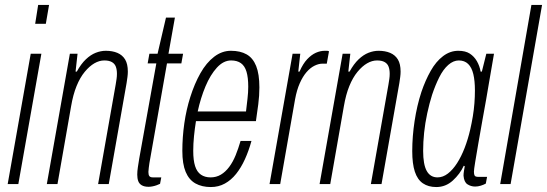

<svg xmlns="http://www.w3.org/2000/svg" viewBox="-20 -743 2208 775"><path d="M122 -647 134 -723H178L165 -647ZM11 0 104 -526H147L54 0Z M169 0 262 -526H293L285 -454H290Q307 -485 326.5 -503.5Q346 -522 366.5 -530Q387 -538 407 -538Q434 -538 454 -529.5Q474 -521 485 -503Q496 -485 496 -454Q496 -444 494.5 -432.5Q493 -421 491 -408L419 0H376L447 -402Q449 -414 450.5 -424.5Q452 -435 452 -445Q452 -462 447.5 -474Q443 -486 431.5 -492.5Q420 -499 401 -499Q381 -499 361 -487.5Q341 -476 322 -453Q303 -430 289 -395.5Q275 -361 267 -314L212 0Z M580 11Q563 11 552.5 5Q542 -1 538 -12Q534 -23 534 -38Q534 -52 536.5 -68Q539 -84 542 -103L611 -487H576L583 -526H616L650 -672H686L660 -526H719L712 -487H654L583 -84Q582 -77 580.5 -65.5Q579 -54 579 -49Q579 -37 583 -32Q587 -27 597 -27H631L626 -1Q620 2 611.5 5Q603 8 594.5 9.5Q586 11 580 11Z M831 12Q795 12 769 -2.5Q743 -17 729.5 -49Q716 -81 716 -134Q716 -189 724 -245Q732 -301 748 -351Q765 -405 789 -447.5Q813 -490 844.5 -514Q876 -538 912 -538Q950 -538 975.5 -523.5Q1001 -509 1014 -476.5Q1027 -444 1027 -390Q1027 -357 1022.5 -322Q1018 -287 1013 -254H771Q766 -223 763 -192.5Q760 -162 760 -134Q760 -96 767.5 -72.5Q775 -49 791 -38Q807 -27 830 -27Q853 -27 871.5 -38Q890 -49 905 -69Q920 -89 931 -116Q942 -143 951 -174H995Q984 -134 968.5 -100Q953 -66 933 -41Q913 -16 887.5 -2Q862 12 831 12ZM778 -293H973Q976 -319 979 -344.5Q982 -370 982 -393Q982 -430 975 -453.5Q968 -477 952.5 -488Q937 -499 913 -499Q882 -499 855.5 -470Q829 -441 809.5 -394.5Q790 -348 778 -293Z M1068 0 1161 -526H1192L1184 -454H1189Q1203 -486 1220 -504Q1237 -522 1255 -530Q1273 -538 1291 -538Q1296 -538 1300 -538Q1304 -538 1308 -536L1299 -486H1281Q1266 -486 1249 -477.5Q1232 -469 1217 -451.5Q1202 -434 1190 -407Q1178 -380 1171 -342L1111 0Z M1270 0 1363 -526H1394L1386 -454H1391Q1408 -485 1427.5 -503.5Q1447 -522 1467.5 -530Q1488 -538 1508 -538Q1535 -538 1555 -529.5Q1575 -521 1586 -503Q1597 -485 1597 -454Q1597 -444 1595.5 -432.5Q1594 -421 1592 -408L1520 0H1477L1548 -402Q1550 -414 1551.5 -424.5Q1553 -435 1553 -445Q1553 -462 1548.5 -474Q1544 -486 1532.5 -492.5Q1521 -499 1502 -499Q1482 -499 1462 -487.5Q1442 -476 1423 -453Q1404 -430 1390 -395.5Q1376 -361 1368 -314L1313 0Z M1741 12Q1709 12 1687 -3Q1665 -18 1654.5 -50Q1644 -82 1644 -133Q1644 -192 1653.5 -254.5Q1663 -317 1681 -372Q1697 -419 1718.5 -457Q1740 -495 1768.5 -516.5Q1797 -538 1830 -538Q1859 -538 1876.5 -526.5Q1894 -515 1905 -496Q1916 -477 1920 -454H1925L1943 -526H1974L1954 -410Q1950 -384 1942.5 -342.5Q1935 -301 1926.5 -253.5Q1918 -206 1910.5 -162.5Q1903 -119 1898 -88.5Q1893 -58 1893 -50Q1893 -39 1896 -34Q1899 -29 1912 -29H1946L1941 -2Q1932 3 1920.5 6.5Q1909 10 1898 10Q1881 10 1867 1Q1853 -8 1851 -34Q1851 -42 1852.5 -51.5Q1854 -61 1856 -72L1852 -74Q1837 -41 1808 -14.5Q1779 12 1741 12ZM1746 -27Q1768 -27 1788 -42.5Q1808 -58 1825 -84.5Q1842 -111 1855.5 -146Q1869 -181 1878 -220Q1884 -246 1888.5 -273Q1893 -300 1895 -326.5Q1897 -353 1897 -378Q1897 -417 1890.5 -444Q1884 -471 1869.5 -485Q1855 -499 1832 -499Q1810 -499 1789.5 -481Q1769 -463 1753 -431Q1737 -399 1724 -360Q1713 -325 1704.5 -285.5Q1696 -246 1692 -208Q1688 -170 1688 -134Q1688 -79 1702.5 -53Q1717 -27 1746 -27Z M1999 0 2125 -723H2168L2041 0Z"/></svg>

Font: Archivo ExtraCondensed Thin
Style: Italic
Weight: 250
Width: 2
Italic angle: -10°
Designer: Hector Gatti
Foundry: Omnibus-Type
Version: Version 2.001